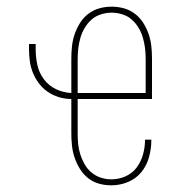

<svg xmlns="http://www.w3.org/2000/svg" viewBox="-20 -548 540 576"><path d="M314 8Q295 8 277 3Q259 -2 244.5 -13.5Q230 -25 220 -41Q210 -57 204 -74.5Q198 -92 196 -110.5Q194 -129 194 -148V-251Q175 -251 157 -256.5Q139 -262 124 -272Q109 -282 97.5 -297Q86 -312 79 -329Q72 -346 69.5 -364.5Q67 -383 67 -401V-416H87V-401Q87 -377 92 -353.5Q97 -330 111.5 -310.5Q126 -291 148 -280.5Q170 -270 194 -269V-372Q194 -391 196 -409.5Q198 -428 204 -445.5Q210 -463 220 -479Q230 -495 245 -506.5Q260 -518 278 -523Q296 -528 315 -528Q334 -528 352 -523Q370 -518 385 -506.5Q400 -495 410 -479Q420 -463 426 -445.5Q432 -428 434 -409.5Q436 -391 436 -372V-251H213V-148Q213 -132 214.5 -116Q216 -100 221 -84.5Q226 -69 234 -55Q242 -41 254.5 -30.5Q267 -20 282.5 -15Q298 -10 314 -10Q336 -10 356.5 -19Q377 -28 390 -45.5Q403 -63 409 -84.5Q415 -106 415 -127V-129H434V-127Q434 -102 427 -76.5Q420 -51 404 -31.5Q388 -12 364 -2Q340 8 314 8ZM213 -269H417V-372Q417 -388 415 -404Q413 -420 408.5 -435.5Q404 -451 395.5 -465Q387 -479 375 -489.5Q363 -500 347 -505Q331 -510 315 -510Q299 -510 283 -505Q267 -500 255 -489.5Q243 -479 234.5 -465Q226 -451 221.5 -435.5Q217 -420 215 -404Q213 -388 213 -372Z"/></svg>

Font: Iosevka SS18 Thin
Style: Regular
Weight: 100
Monospace: yes
Designer: Belleve Invis
Foundry: Belleve Invis
Version: Version 25.1.1; ttfautohint (v1.8.4)